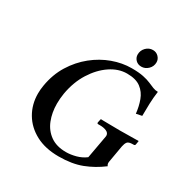

<svg xmlns="http://www.w3.org/2000/svg" viewBox="-184 -969 1101 1135"><g transform="rotate(30 366.5 -402.0)"><path d="M663 -229 643 -114Q641 -103 643 -96.5Q645 -90 649 -85Q591 -41 525 -15.5Q459 10 368 10Q277 10 212 -24.5Q147 -59 112 -118.5Q77 -178 77 -252Q77 -279 82 -308Q96 -391 136 -455.5Q176 -520 232.5 -565.5Q289 -611 354 -634.5Q419 -658 483 -658Q532 -658 563 -651.5Q594 -645 614.5 -636Q635 -627 651.5 -620.5Q668 -614 686 -614Q680 -571 678.5 -528.5Q677 -486 677 -445L638 -437Q633 -484 618 -525Q603 -566 569.5 -591.5Q536 -617 475 -617Q417 -617 362 -580Q307 -543 266 -478Q225 -413 210 -327Q204 -290 204 -256Q204 -195 224 -144.5Q244 -94 286 -64Q328 -34 393 -34Q425 -34 460 -43.5Q495 -53 523 -74L551 -229Q552 -232 552 -236Q552 -255 533.5 -263.5Q515 -272 489 -272H476Q468 -272 469 -281L474 -304L476 -306Q476 -306 490.5 -305.5Q505 -305 527 -305Q549 -305 570.5 -304.5Q592 -304 606 -304Q619 -304 640 -304.5Q661 -305 682 -305Q703 -305 717 -305.5Q731 -306 731 -306L733 -304L729 -281Q728 -272 719 -272H714Q684 -272 675.5 -260.5Q667 -249 663 -229ZM472 -746Q472 -774 491.5 -794Q511 -814 538 -814Q561 -814 576.5 -798Q592 -782 592 -761Q592 -733 572 -713.5Q552 -694 526 -694Q502 -694 487 -709.5Q472 -725 472 -746Z"/></g></svg>

Font: Libertinus Serif SemiBold
Style: Italic
Weight: 600
Italic angle: -11.5°
Designer: Philipp H. Poll, Khaled Hosny
Foundry: Caleb Maclennan
Version: Version 7.051;RELEASE